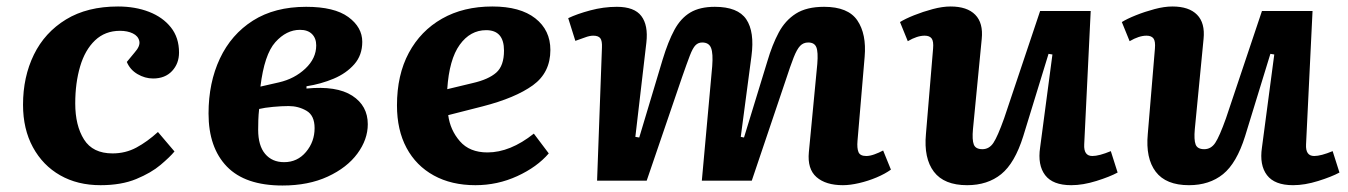

<svg xmlns="http://www.w3.org/2000/svg" viewBox="-20 -557 4157 592"><path d="M344 -537Q397 -537 439.5 -520.5Q482 -504 507 -472.5Q532 -441 532 -395Q532 -361 510.5 -338Q489 -315 452 -315Q427 -315 404 -328.5Q381 -342 371 -366L395 -395Q413 -415 409.5 -430.5Q406 -446 389.5 -454Q373 -462 350 -462Q304 -462 273 -432.5Q242 -403 227 -352Q212 -301 212 -238Q212 -170 239 -127Q266 -84 327 -84Q367 -84 400.5 -102Q434 -120 467 -150L518 -90Q504 -73 475 -48.5Q446 -24 400 -5Q354 14 290 14Q219 14 165.5 -16.5Q112 -47 81.5 -103Q51 -159 51 -234Q51 -320 84.5 -388.5Q118 -457 183.5 -497Q249 -537 344 -537Z M851 15Q736 15 679.5 -43.5Q623 -102 623 -207Q623 -302 658 -376.5Q693 -451 760 -493.5Q827 -536 924 -536Q1011 -536 1054 -504.5Q1097 -473 1097 -428Q1097 -387 1072.5 -359Q1048 -331 1009 -314.5Q970 -298 925 -291V-284Q1018 -293 1066 -262Q1114 -231 1114 -174Q1114 -127 1082 -83.5Q1050 -40 990.5 -12.5Q931 15 851 15ZM783 -290 840 -303Q888 -314 921.5 -345.5Q955 -377 955 -417Q955 -439 942 -452Q929 -465 905 -465Q863 -465 829 -427Q795 -389 783 -290ZM856 -57Q897 -57 923.5 -88.5Q950 -120 950 -162Q950 -201 925 -215.5Q900 -230 870 -230Q849 -230 822 -227.5Q795 -225 779 -221Q777 -203 776.5 -187Q776 -171 776 -157Q776 -108 797.5 -82.5Q819 -57 856 -57Z M1498 -537Q1584 -537 1630.5 -500.5Q1677 -464 1677 -403Q1677 -333 1623 -294Q1569 -255 1468 -229L1362 -202Q1368 -156 1398 -121.5Q1428 -87 1483 -87Q1553 -87 1626 -145L1672 -84Q1636 -42 1575 -14Q1514 14 1446 14Q1372 14 1317.5 -16Q1263 -46 1233.5 -101Q1204 -156 1204 -232Q1204 -326 1240.5 -394Q1277 -462 1343 -499.5Q1409 -537 1498 -537ZM1534 -401Q1534 -464 1479 -464Q1430 -464 1397.5 -419Q1365 -374 1359 -282L1438 -301Q1486 -312 1510 -333Q1534 -354 1534 -401Z M2176 -353Q2179 -392 2172.5 -409Q2166 -426 2145 -426Q2133 -426 2124.5 -417.5Q2116 -409 2107 -385.5Q2098 -362 2083 -319L1974 0H1821L1836 -410Q1837 -431 1831 -439Q1825 -447 1809 -447Q1798 -447 1783.5 -441.5Q1769 -436 1754 -431L1732 -501Q1759 -514 1800 -525Q1841 -536 1882 -536Q1936 -536 1957.5 -507.5Q1979 -479 1973 -426L1939 -135L1951 -133L2023 -373Q2040 -429 2059.5 -465Q2079 -501 2108.5 -518.5Q2138 -536 2184 -536Q2255 -536 2281 -497.5Q2307 -459 2297 -384L2264 -135L2274 -133L2346 -368Q2361 -419 2381 -456.5Q2401 -494 2434 -515Q2467 -536 2521 -536Q2595 -536 2623.5 -494Q2652 -452 2646 -382L2624 -123Q2622 -100 2627 -88Q2632 -76 2651 -76Q2662 -76 2676 -81Q2690 -86 2703 -93L2727 -34Q2709 -21 2683 -10Q2657 1 2629 7.5Q2601 14 2579 14Q2526 14 2497.5 -11Q2469 -36 2474 -88L2500 -360Q2503 -397 2497 -411.5Q2491 -426 2472 -426Q2457 -426 2447 -415.5Q2437 -405 2427 -379.5Q2417 -354 2402 -308L2298 0H2144Z M2755 -489Q2771 -499 2798.5 -510Q2826 -521 2856 -529Q2886 -537 2911 -537Q2962 -537 2987 -511.5Q3012 -486 3007 -437L2980 -159Q2977 -126 2982.5 -111.5Q2988 -97 3009 -97Q3030 -97 3043 -116.5Q3056 -136 3076 -192L3187 -523H3343L3323 -112Q3321 -76 3348 -76Q3369 -76 3405 -91L3426 -25Q3402 -12 3360.5 1Q3319 14 3283 14Q3226 14 3202.5 -17Q3179 -48 3187 -102L3225 -389L3213 -391L3135 -137Q3109 -54 3067 -20Q3025 14 2962 14Q2891 14 2859.5 -27.5Q2828 -69 2835 -144L2857 -407Q2859 -430 2852.5 -438.5Q2846 -447 2831 -447Q2808 -447 2779 -430Z M3439 -489Q3455 -499 3482.5 -510Q3510 -521 3540 -529Q3570 -537 3595 -537Q3646 -537 3671 -511.5Q3696 -486 3691 -437L3664 -159Q3661 -126 3666.5 -111.5Q3672 -97 3693 -97Q3714 -97 3727 -116.5Q3740 -136 3760 -192L3871 -523H4027L4007 -112Q4005 -76 4032 -76Q4053 -76 4089 -91L4110 -25Q4086 -12 4044.5 1Q4003 14 3967 14Q3910 14 3886.5 -17Q3863 -48 3871 -102L3909 -389L3897 -391L3819 -137Q3793 -54 3751 -20Q3709 14 3646 14Q3575 14 3543.5 -27.5Q3512 -69 3519 -144L3541 -407Q3543 -430 3536.5 -438.5Q3530 -447 3515 -447Q3492 -447 3463 -430Z"/></svg>

Font: Literata 7pt
Style: Bold Italic
Weight: 700
Italic angle: -2°
Designer: Latin by Veronika Burian and Jose Scaglione. Greek by Irene Vlachou. Cyrillic by Vera Evstafieva
Foundry: TypeTogether
Version: Version 3.002